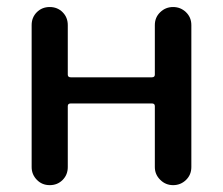

<svg xmlns="http://www.w3.org/2000/svg" viewBox="-20 -540 649 560"><path d="M72.3 -52.7V-466.8Q72.3 -489.3 87.4 -504.4Q102.5 -519.5 125 -519.5Q147.5 -519.5 162.6 -504.4Q177.7 -489.3 177.7 -466.8V-322.3Q177.7 -314.5 186.5 -314.5H422.9Q431.6 -314.5 431.6 -322.3V-466.8Q431.6 -489.3 447.3 -504.4Q462.9 -519.5 484.9 -519.5Q506.8 -519.5 522.5 -504.4Q538.1 -489.3 538.1 -466.8V-52.7Q538.1 -30.3 522.5 -15.1Q506.8 0 484.9 0Q462.9 0 447.3 -15.6Q431.6 -31.2 431.6 -52.7V-230.5Q431.6 -238.3 422.9 -238.3H186.5Q177.7 -238.3 177.7 -230.5V-52.7Q177.7 -30.3 162.6 -15.1Q147.5 0 125 0Q102.5 0 87.4 -15.6Q72.3 -31.2 72.3 -52.7Z"/></svg>

Font: Rounded Mgen+ 2p medium
Style: Regular
Weight: 500
Designer: [Source Han Sans]
Ryoko NISHIZUKA  (kana & ideographs); Paul D. Hunt (Latin, Greek & Cyrillic); Wenlong ZHANG  (bopomofo
Version: Version 1.059.20150602